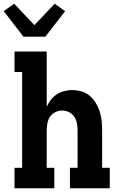

<svg xmlns="http://www.w3.org/2000/svg" viewBox="-34 -1012 654 1032"><path d="M92 -815 -14 -952 42 -992 151 -877 260 -992 316 -952 210 -815ZM44 0V-110H85V-625H44V-735H217V-438Q226 -458 239.5 -475.5Q253 -493 271.5 -505Q290 -517 311.5 -522.5Q333 -528 354 -528Q380 -528 405 -520.5Q430 -513 449 -496.5Q468 -480 481.5 -457.5Q495 -435 502.5 -410.5Q510 -386 512.5 -361Q515 -336 515 -310V-110H556V0H342V-110H383V-310Q383 -329 379.5 -348.5Q376 -368 365.5 -384Q355 -400 337 -409Q319 -418 300 -418Q281 -418 263 -409Q245 -400 234.5 -384Q224 -368 220.5 -348.5Q217 -329 217 -310V-110H258V0Z"/></svg>

Font: Iosevka Etoile Extrabold
Style: Regular
Weight: 800
Designer: Belleve Invis
Foundry: Belleve Invis
Version: Version 22.1.2; ttfautohint (v1.8.4)